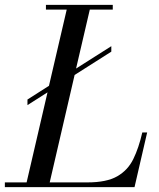

<svg xmlns="http://www.w3.org/2000/svg" viewBox="-65 -770 655 790"><path d="M48 -360.5 136.5 -417 209.5 -730.5H124V-750H399V-730.5H304.5L248 -488L393 -580V-557.5L242 -461.5L139.5 -19.5H295Q373.5 -19.5 417.2 -44.5Q461 -69.5 483.5 -115.5Q506 -161.5 520.5 -225H540.5L488.5 0H-45V-19.5H44.5L130.5 -390L48 -337.5Z"/></svg>

Font: Bodoni* 11pt
Style: Italic
Weight: 400
Italic angle: -13°
Version: Version 2.3